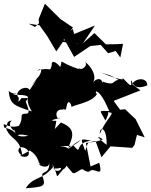

<svg xmlns="http://www.w3.org/2000/svg" viewBox="-68 -910 817 1039"><path d="M237 -256C208 -256 198 -258 257 -272C241 -251 214 -324 277 -317C234 -372 284 -295 290 -323C301 -394 321 -333 320 -330C320 -341 432 -353 457 -402C441 -416 451 -399 453 -416C463 -412 485 -400 523 -309C463 -310 470 -318 503 -257C538 -327 495 -303 537 -299C531 -274 502 -256 472 -185C470 -228 511 -225 509 -127C510 -122 421 -199 489 -156C395 -119 419 -170 393 -93C370 -163 358 -161 425 -149C322 -135 386 -61 326 -126C273 -93 328 -113 254 -120C340 -120 314 -118 343 -137C378 -160 384 -158 300 -104C313 -150 361 -210 261 -247L229 -212ZM648 -454C658 -485 729 -497 729 -448C642 -412 649 -485 640 -472C656 -409 595 -498 594 -486C620 -467 497 -501 441 -538C509 -496 503 -522 573 -478C538 -472 556 -444 489 -468C491 -434 487 -523 427 -457C468 -488 420 -561 389 -576C412 -564 384 -523 345 -540C392 -543 372 -517 265 -577C253 -520 250 -533 293 -493C253 -573 208 -594 212 -558C202 -512 204 -553 134 -527C154 -547 180 -530 101 -447C120 -468 178 -552 93 -423C72 -456 1 -412 34 -380C32 -362 27 -347 48 -379C118 -377 52 -395 104 -307C7 -339 -14 -345 -21 -418C17 -383 75 -422 1 -396C99 -400 90 -383 72 -362C67 -360 110 -289 69 -295C32 -292 64 -277 34 -229C-29 -209 -58 -263 -45 -220C-21 -207 -45 -258 -3 -257C-38 -238 20 -183 7 -213C29 -152 15 -197 85 -175C4 -160 38 -199 -36 -217C-10 -147 40 -170 53 -65C52 -72 15 -85 41 -114C102 -114 106 -41 41 -67C74 -83 130 -117 92 -97C145 -63 135 -30 152 -19C115 -30 202 21 199 -35C202 42 151 9 162 45C183 101 165 101 71 109C115 40 160 70 224 -12C246 -40 182 17 262 -2C265 16 222 31 216 -21C255 52 223 64 273 7C307 -10 272 -34 320 20C334 43 366 1 380 6C424 40 422 -5 415 19C440 -14 494 65 469 -29L422 -9L397 -136L449 -147L481 -59L530 -118L648 -110L660 -126L673 -180L715 -167L666 -265L609 -319L582 -316L547 -364L692 -421ZM565 -671 505 -670 443 -731 381 -676 446 -772 333 -726 326 -753 272 -712 333 -602 421 -661 477 -667 517 -622 558 -634 583 -599 598 -673ZM355 -671 275 -693 327 -761 259 -807 175 -890 141 -806 143 -784 121 -764 87 -782 146 -773 188 -714 231 -641 237 -632 272 -683 375 -670 326 -712Z"/></svg>

Font: Hussar Lance
Style: Regular
Weight: 700
Foundry: Cannot Into Space Fonts, PlusOne Fonts
Version: Version 2.27